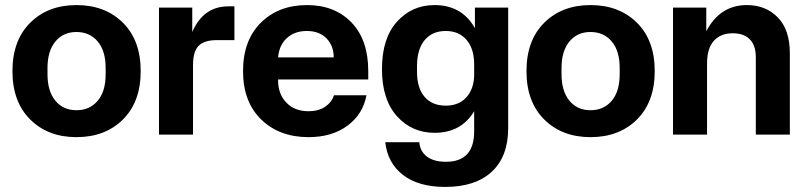

<svg xmlns="http://www.w3.org/2000/svg" viewBox="-20 -530 3171 756"><path d="M281 10Q169 10 99 -59.5Q29 -129 29 -250Q29 -371 99 -440.5Q169 -510 281 -510Q394 -510 464 -440.5Q534 -371 534 -250Q534 -129 464 -59.5Q394 10 281 10ZM167 -238Q167 -171 198 -133.5Q229 -96 281 -96Q333 -96 364.5 -133Q396 -170 396 -238V-262Q396 -330 364.5 -367Q333 -404 281 -404Q229 -404 198 -366.5Q167 -329 167 -262Z M606 0V-500H737V-404Q781 -505 879 -505H903V-372H833Q785 -372 762.5 -350Q740 -328 740 -273V0Z M1195 10Q1080 10 1008.5 -59.5Q937 -129 937 -250Q937 -371 1007 -440.5Q1077 -510 1189 -510Q1298 -510 1364 -441.5Q1430 -373 1430 -250V-217H1075V-213Q1075 -160 1107.5 -126Q1140 -92 1195 -92Q1234 -92 1260 -109.5Q1286 -127 1295 -155H1423Q1409 -80 1348 -35Q1287 10 1195 10ZM1075 -304H1294Q1294 -350 1265.5 -379Q1237 -408 1188 -408Q1140 -408 1109.5 -380Q1079 -352 1075 -304Z M1733 206Q1628 206 1567 159Q1506 112 1497 30H1631Q1634 66 1661 86.5Q1688 107 1736 107Q1847 107 1847 -13V-92Q1796 -7 1691 -7Q1602 -7 1543 -72.5Q1484 -138 1484 -258Q1484 -379 1543 -444.5Q1602 -510 1691 -510Q1799 -510 1850 -419V-500H1981V-26Q1981 86 1916.5 146Q1852 206 1733 206ZM1622 -247Q1622 -183 1652 -148.5Q1682 -114 1735 -114Q1787 -114 1817 -147.5Q1847 -181 1847 -238V-277Q1847 -338 1817 -373Q1787 -408 1735 -408Q1682 -408 1652 -372Q1622 -336 1622 -269Z M2305 10Q2193 10 2123 -59.5Q2053 -129 2053 -250Q2053 -371 2123 -440.5Q2193 -510 2305 -510Q2418 -510 2488 -440.5Q2558 -371 2558 -250Q2558 -129 2488 -59.5Q2418 10 2305 10ZM2191 -238Q2191 -171 2222 -133.5Q2253 -96 2305 -96Q2357 -96 2388.5 -133Q2420 -170 2420 -238V-262Q2420 -330 2388.5 -367Q2357 -404 2305 -404Q2253 -404 2222 -366.5Q2191 -329 2191 -262Z M2630 0V-500H2761V-407Q2815 -510 2921 -510Q2995 -510 3042.5 -461.5Q3090 -413 3090 -320V0H2956V-305Q2956 -351 2932.5 -375Q2909 -399 2865 -399Q2818 -399 2791 -369.5Q2764 -340 2764 -280V0Z"/></svg>

Font: TASA Orbiter Display
Style: Bold
Weight: 700
Designer: Weizhong Zhang
Version: Version 1.000;Glyphs 3.1.2 (3151)